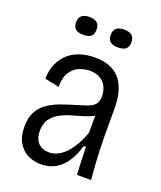

<svg xmlns="http://www.w3.org/2000/svg" viewBox="-133 -785 736 880"><g transform="rotate(20 235.0 -344.5)"><path d="M171 11Q137 11 108 -3Q79 -17 60.5 -47.5Q42 -78 42 -127Q42 -169 57 -197.5Q72 -226 98 -244.5Q124 -263 157.5 -275.5Q191 -288 229 -299Q263 -309 285 -317Q307 -325 318 -339Q329 -353 329 -377Q329 -402 319 -423Q309 -444 288.5 -456.5Q268 -469 237 -469Q214 -469 188.5 -459.5Q163 -450 145 -424Q127 -398 127 -350L57 -365Q58 -408 72.5 -439.5Q87 -471 111 -492Q135 -513 167.5 -523.5Q200 -534 238 -534Q287 -534 319 -518.5Q351 -503 369 -476.5Q387 -450 394.5 -416Q402 -382 402 -345V-211Q402 -182 403.5 -144.5Q405 -107 407.5 -69Q410 -31 413 0H344Q342 -34 341 -68Q340 -102 339 -135H328Q316 -91 294.5 -58Q273 -25 242.5 -7Q212 11 171 11ZM188 -53Q208 -53 227.5 -62Q247 -71 265.5 -89.5Q284 -108 300.5 -136Q317 -164 330 -201V-303L358 -310Q348 -292 326 -281Q304 -270 276.5 -262Q249 -254 220.5 -245.5Q192 -237 168 -223Q144 -209 129.5 -187.5Q115 -166 115 -131Q115 -93 135 -73Q155 -53 188 -53ZM320 -613Q296 -613 283 -623Q270 -633 270 -656Q270 -679 283 -689.5Q296 -700 320 -700Q345 -700 358 -689.5Q371 -679 371 -656Q371 -633 358 -623Q345 -613 320 -613ZM151 -613Q127 -613 114 -623Q101 -633 101 -656Q101 -679 114 -689.5Q127 -700 151 -700Q175 -700 188 -689.5Q201 -679 201 -656Q201 -633 188.5 -623Q176 -613 151 -613Z"/></g></svg>

Font: Bricolage Grotesque SemiCondensed Light
Style: Regular
Weight: 300
Width: 4
Designer: Mathieu Triay
Foundry: Atelier Triay
Version: Version 1.000;gftools[0.9.30]